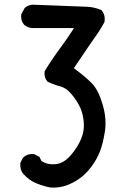

<svg xmlns="http://www.w3.org/2000/svg" viewBox="-20 -798 540 835"><path d="M199.2 17.6Q167 11.2 137.7 -1Q107.4 -13.2 82.5 -40.5Q65.9 -59.1 68.4 -87.9V-89.4L69.3 -91.3L79.1 -110.8L80.1 -112.3L81.5 -113.8Q100.1 -130.4 126 -127.9H127.9L129.4 -127L148.9 -117.2L151.9 -115.7L153.3 -112.3L160.2 -97.7Q187.5 -80.6 221.7 -84Q256.8 -87.4 287.1 -122.1Q318.8 -158.7 333.5 -195.8Q348.6 -232.9 343.8 -272.5Q342.8 -282.2 340.8 -291.7Q338.9 -301.3 336.4 -309.8Q334 -318.4 330.6 -326.2Q327.1 -334 323.2 -340.8Q320.3 -346.7 316.9 -352.3Q313.5 -357.9 309.8 -363.5Q306.2 -369.1 302.2 -374.3Q298.3 -379.4 294.4 -384.3Q290.5 -389.2 286.1 -394Q275.9 -405.3 265.1 -412.1Q254.4 -418.9 242.7 -422.4Q235.8 -423.8 229 -426Q222.2 -428.2 215.6 -430.7Q209 -433.1 202.4 -435.8Q195.8 -438.5 189.5 -441.4L187.5 -442.4L186 -443.8Q171.4 -460.4 173.8 -486.3L174.3 -488.3L175.3 -490.2Q206.5 -541.5 243.7 -591.3Q274.4 -632.8 301.8 -675.8H119.1H118.7H118.2Q99.6 -678.2 85.4 -689.9L85 -690.4L84.5 -690.9Q69.8 -707.5 72.3 -733.4V-735.4L73.2 -736.8L86.9 -762.2L87.9 -764.2L89.4 -765.1Q106 -779.3 131.3 -777.3Q327.6 -769.5 357.9 -768.6Q373.5 -768.1 388.9 -764.6Q404.3 -761.2 418.9 -754.9L421.4 -753.9L422.9 -752Q439 -731 434.6 -703.6L434.1 -701.7L433.6 -700.7Q425.3 -685.5 416.5 -671.1Q407.7 -656.7 397.5 -642.6Q388.2 -629.9 363.8 -594Q339.4 -558.1 301.3 -501.5Q359.9 -457.5 382.8 -432.1Q395.5 -418 406.5 -396Q417.5 -374 426.3 -343.8Q444.3 -282.7 436.5 -228Q428.2 -174.3 414.6 -139.2Q400.4 -103.5 376.5 -71.8Q352.5 -39.6 324.2 -20.5Q296.4 -1 266.1 9.3Q235.8 19.5 200.7 17.6H200.2Z"/></svg>

Font: NaikaiFont
Style: Bold
Weight: 700
Version: Version 1.89